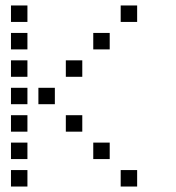

<svg xmlns="http://www.w3.org/2000/svg" viewBox="-20 -700 640 700"><path d="M21 -680Q20 -680 20 -680Q20 -680 20 -679V-621Q20 -620 20 -620Q20 -620 21 -620H79Q80 -620 80 -620Q80 -620 80 -621V-679Q80 -680 80 -680Q80 -680 79 -680ZM421 -680Q420 -680 420 -680Q420 -680 420 -679V-621Q420 -620 420 -620Q420 -620 421 -620H479Q480 -620 480 -620Q480 -620 480 -621V-679Q480 -680 480 -680Q480 -680 479 -680ZM21 -580Q20 -580 20 -580Q20 -580 20 -579V-521Q20 -520 20 -520Q20 -520 21 -520H79Q80 -520 80 -520Q80 -520 80 -521V-579Q80 -580 80 -580Q80 -580 79 -580ZM321 -580Q320 -580 320 -580Q320 -580 320 -579V-521Q320 -520 320 -520Q320 -520 321 -520H379Q380 -520 380 -520Q380 -520 380 -521V-579Q380 -580 380 -580Q380 -580 379 -580ZM21 -480Q20 -480 20 -480Q20 -480 20 -479V-421Q20 -420 20 -420Q20 -420 21 -420H79Q80 -420 80 -420Q80 -420 80 -421V-479Q80 -480 80 -480Q80 -480 79 -480ZM221 -480Q220 -480 220 -480Q220 -480 220 -479V-421Q220 -420 220 -420Q220 -420 221 -420H279Q280 -420 280 -420Q280 -420 280 -421V-479Q280 -480 280 -480Q280 -480 279 -480ZM21 -380Q20 -380 20 -380Q20 -380 20 -379V-321Q20 -320 20 -320Q20 -320 21 -320H79Q80 -320 80 -320Q80 -320 80 -321V-379Q80 -380 80 -380Q80 -380 79 -380ZM121 -380Q120 -380 120 -380Q120 -380 120 -379V-321Q120 -320 120 -320Q120 -320 121 -320H179Q180 -320 180 -320Q180 -320 180 -321V-379Q180 -380 180 -380Q180 -380 179 -380ZM21 -280Q20 -280 20 -280Q20 -280 20 -279V-221Q20 -220 20 -220Q20 -220 21 -220H79Q80 -220 80 -220Q80 -220 80 -221V-279Q80 -280 80 -280Q80 -280 79 -280ZM221 -280Q220 -280 220 -280Q220 -280 220 -279V-221Q220 -220 220 -220Q220 -220 221 -220H279Q280 -220 280 -220Q280 -220 280 -221V-279Q280 -280 280 -280Q280 -280 279 -280ZM21 -180Q20 -180 20 -180Q20 -180 20 -179V-121Q20 -120 20 -120Q20 -120 21 -120H79Q80 -120 80 -120Q80 -120 80 -121V-179Q80 -180 80 -180Q80 -180 79 -180ZM321 -180Q320 -180 320 -180Q320 -180 320 -179V-121Q320 -120 320 -120Q320 -120 321 -120H379Q380 -120 380 -120Q380 -120 380 -121V-179Q380 -180 380 -180Q380 -180 379 -180ZM21 -80Q20 -80 20 -80Q20 -80 20 -79V-21Q20 -20 20 -20Q20 -20 21 -20H79Q80 -20 80 -20Q80 -20 80 -21V-79Q80 -80 80 -80Q80 -80 79 -80ZM421 -80Q420 -80 420 -80Q420 -80 420 -79V-21Q420 -20 420 -20Q420 -20 421 -20H479Q480 -20 480 -20Q480 -20 480 -21V-79Q480 -80 480 -80Q480 -80 479 -80Z"/></svg>

Font: Doto Black Medium
Style: Regular
Weight: 500
Monospace: yes
Version: Version 1.000